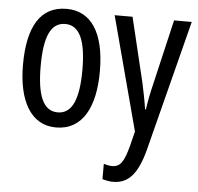

<svg xmlns="http://www.w3.org/2000/svg" viewBox="-54 -603 924 898"><g transform="rotate(5 407.5 -153.5)"><path d="M403 -269C403 -452 337 -547 223 -547C99 -547 42 -446 42 -269C42 -101 102 10 221 10C346 10 403 -102 403 -269ZM449 -537 591 -3 574 65C554 141 537 167 498 167C486 167 472 164 459 160V232C477 237 493 240 509 240C582 240 623 191 653 81L811 -537H728L657 -233C646 -188 638 -148 633 -111H629C623 -153 614 -195 606 -233L533 -537ZM125 -269C125 -407 154 -476 223 -476C290 -476 321 -407 321 -269C321 -130 290 -61 223 -61C155 -61 125 -132 125 -269Z"/></g></svg>

Font: Noto Sans UI Condensed
Style: Regular
Weight: 400
Width: 3
Designer: Monotype Design Team
Foundry: Monotype Imaging Inc.
Version: Version 1.901